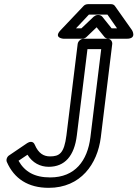

<svg xmlns="http://www.w3.org/2000/svg" viewBox="-20 -865 660 922"><path d="M69 -93 112 -122C136 -83 173 -64 214 -64C291 -64 337 -116 349 -215L400 -629H466L414 -205C400 -94 341 -13 221 -13C146 -13 99 -40 69 -93ZM24 -119C14 -113 8 -98 13 -87C48 -7 115 37 214 37C368 37 448 -78 464 -205L519 -654C520 -665 512 -679 497 -679H381C370 -679 355 -669 353 -654L299 -215C288 -128 265 -114 220 -114C190 -114 165 -128 147 -170C139 -190 120 -184 111 -178ZM371 -729H345L407 -795H496L542 -729H516L471 -785C467 -790 459 -793 453 -793H449C442 -793 435 -789 430 -785ZM375 -679C381 -679 390 -682 395 -687L444 -734L482 -687C486 -683 492 -679 499 -679H589C639 -679 614 -720 614 -720L532 -836C528 -842 521 -845 514 -845H402C395 -845 386 -842 381 -836L271 -720C235 -682 285 -679 285 -679Z"/></svg>

Font: Falling Sky
Style: OuObl
Weight: 400
Designer: Paul D. Hunt
Foundry: Adobe Systems Incorporated
Version: Version 1.02